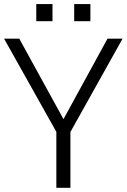

<svg xmlns="http://www.w3.org/2000/svg" viewBox="-21 -900 608 920"><path d="M249 0V-268.1L-1.5 -714.8H71.3L283.2 -329.1L494.1 -714.8H566.4L316.4 -267.6V0ZM334.5 -798.3V-880.4H412.1V-798.3ZM152.8 -798.3V-880.4H230.5V-798.3Z"/></svg>

Font: Pontano Sans Light
Style: Regular
Weight: 300
Designer: Vernon Adams
Foundry: Vernon Adams
Version: Version 2.001